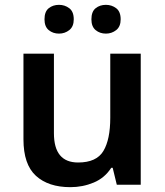

<svg xmlns="http://www.w3.org/2000/svg" viewBox="-20 -764 682 794"><path d="M562 -542V0H463L446 -70H440Q413 -28 367.5 -9Q322 10 271 10Q180 10 128.5 -37Q77 -84 77 -188V-542H203V-213Q203 -92 303 -92Q379 -92 407.5 -139.5Q436 -187 436 -277V-542ZM164 -684Q164 -716 181.5 -730Q199 -744 224 -744Q248 -744 266.5 -730Q285 -716 285 -684Q285 -654 266.5 -639.5Q248 -625 224 -625Q199 -625 181.5 -639.5Q164 -654 164 -684ZM358 -684Q358 -716 375.5 -730Q393 -744 418 -744Q442 -744 460.5 -730Q479 -716 479 -684Q479 -654 460.5 -639.5Q442 -625 418 -625Q393 -625 375.5 -639.5Q358 -654 358 -684Z"/></svg>

Font: Noto Sans Tamil SemiBold
Style: Regular
Weight: 600
Designer: Jelle Bosma - Monotype Design Team
Foundry: Monotype Imaging Inc.
Version: Version 2.004; ttfautohint (v1.8.4.7-5d5b)